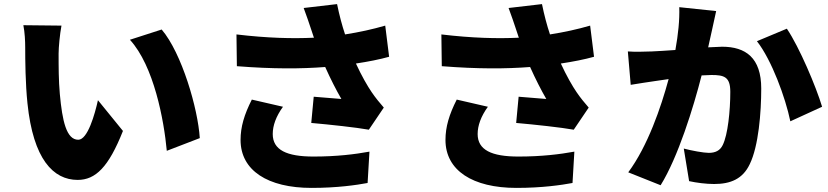

<svg xmlns="http://www.w3.org/2000/svg" viewBox="-20 -849 4040 937"><path d="M280 -724 94 -726C101 -691 103 -648 103 -618C103 -555 104 -440 114 -345C142 -72 240 29 359 29C446 29 510 -33 580 -210L458 -360C443 -292 408 -167 362 -167C304 -167 284 -259 272 -390C266 -457 266 -522 266 -588C266 -617 272 -682 280 -724ZM769 -705 614 -655C731 -527 780 -264 794 -113L955 -175C946 -319 867 -590 769 -705Z M1361 -328 1209 -363C1172 -290 1154 -230 1154 -166C1154 -17 1287 68 1500 68C1627 68 1720 54 1774 44L1783 -109C1712 -96 1623 -85 1510 -85C1379 -85 1311 -117 1311 -195C1311 -236 1327 -281 1361 -328ZM1134 -681 1136 -526C1313 -512 1450 -513 1567 -522C1593 -464 1621 -409 1646 -366C1618 -368 1556 -373 1511 -377L1499 -249C1590 -241 1719 -227 1780 -216L1853 -324C1833 -347 1813 -371 1794 -399C1774 -428 1744 -480 1717 -539C1777 -548 1833 -559 1879 -572L1860 -724C1798 -706 1734 -692 1664 -681C1649 -726 1636 -775 1625 -829L1462 -810C1476 -773 1489 -734 1497 -710L1512 -665C1408 -660 1285 -663 1134 -681Z M2361 -328 2209 -363C2172 -290 2154 -230 2154 -166C2154 -17 2287 68 2500 68C2627 68 2720 54 2774 44L2783 -109C2712 -96 2623 -85 2510 -85C2379 -85 2311 -117 2311 -195C2311 -236 2327 -281 2361 -328ZM2134 -681 2136 -526C2313 -512 2450 -513 2567 -522C2593 -464 2621 -409 2646 -366C2618 -368 2556 -373 2511 -377L2499 -249C2590 -241 2719 -227 2780 -216L2853 -324C2833 -347 2813 -371 2794 -399C2774 -428 2744 -480 2717 -539C2777 -548 2833 -559 2879 -572L2860 -724C2798 -706 2734 -692 2664 -681C2649 -726 2636 -775 2625 -829L2462 -810C2476 -773 2489 -734 2497 -710L2512 -665C2408 -660 2285 -663 2134 -681Z M3820 -709 3674 -648C3746 -556 3813 -373 3837 -257L3992 -328C3963 -425 3881 -619 3820 -709ZM3044 -598 3058 -435C3091 -441 3149 -449 3181 -454L3243 -463C3206 -326 3141 -136 3046 -8L3204 55C3289 -82 3364 -324 3404 -481L3452 -483C3514 -483 3544 -474 3544 -401C3544 -308 3532 -191 3507 -141C3494 -114 3471 -103 3439 -103C3414 -103 3354 -114 3317 -124L3343 35C3379 43 3426 49 3465 49C3546 49 3605 24 3639 -48C3682 -136 3695 -300 3695 -417C3695 -567 3619 -621 3504 -621L3436 -618L3454 -699C3460 -727 3468 -765 3475 -795L3295 -814C3297 -752 3290 -683 3276 -605C3231 -602 3190 -599 3161 -598C3121 -597 3083 -595 3044 -598Z"/></svg>

Font: Noto Sans KR Black
Style: Regular
Weight: 900
Designer: Ryoko NISHIZUKA 西塚涼子 (kana, bopomofo & ideographs); Paul D. Hunt (Latin, Greek & Cyrillic); Sandoll Communications 산돌커뮤니
Foundry: Adobe
Version: Version 2.004;hotconv 1.0.118;makeotfexe 2.5.65603